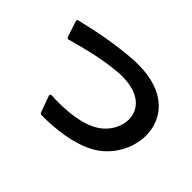

<svg xmlns="http://www.w3.org/2000/svg" viewBox="-120 -966 1240 1240"><g transform="rotate(45 500.0 -346.5)"><path d="M340 -10C467 -9 612 -26 722 -84C840 -147 910 -273 910 -394C910 -543 803 -683 552 -683C536 -683 520 -683 503 -682C348 -671 204 -642 76 -611C69 -610 66 -606 66 -600C66 -598 66 -596 67 -594L102 -488C104 -481 108 -478 114 -478C115 -478 117 -478 119 -479C224 -509 352 -542 485 -554C501 -556 516 -556 531 -556C691 -556 758 -476 758 -389C758 -316 712 -238 633 -197C566 -161 468 -145 356 -145C336 -145 316 -146 296 -147C288 -147 283 -143 283 -137L284 -131L324 -21C327 -14 332 -10 340 -10Z"/></g></svg>

Font: LINE Seed JP App_OTF Bold
Style: Regular
Weight: 700
Designer: LINE & Fontrix & Fontworks
Version: Version 1.009